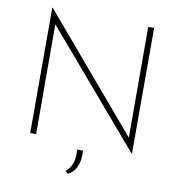

<svg xmlns="http://www.w3.org/2000/svg" viewBox="-96 -806 1010 1084"><g transform="rotate(10 409.0 -264.5)"><path d="M700 15 140 -640 149 -650 150 0H116V-719H118L680 -58L669 -57L668 -706H702V15ZM366 190 349 176Q376 156 387 122Q398 88 393 46H427Q429 72 425 100Q421 128 407 151.5Q393 175 366 190Z"/></g></svg>

Font: Josefin Sans ExtraLight
Style: Regular
Weight: 250
Designer: Santiago Orozco
Foundry: Typemade
Version: Version 2.000